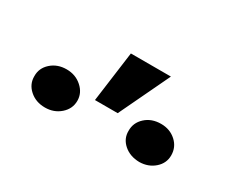

<svg xmlns="http://www.w3.org/2000/svg" viewBox="-55 -1007 655 550"><g transform="rotate(30 272.5 -732.5)"><path d="M305.7 -694.3H230.5L252.9 -861.3H385.3ZM45.9 -667Q45.4 -693.4 65.9 -711.7Q86.4 -730 116.7 -730Q146.5 -730 167.2 -711.4Q188 -692.9 188 -667Q188 -640.6 167.2 -622.3Q146.5 -604 116.7 -604Q86.4 -604 65.9 -622.3Q45.4 -640.6 45.9 -667ZM357.9 -666Q357.4 -692.9 377.7 -711.4Q397.9 -730 429.2 -730Q458.5 -730 478.8 -711.7Q499 -693.4 499 -666Q499 -640.1 478.8 -622.3Q458.5 -604.5 429.2 -604Q397.9 -604.5 377.7 -622.3Q357.4 -640.1 357.9 -666Z"/></g></svg>

Font: Inter Tight Stencil
Style: Bold
Weight: 700
Designer: Rasmus Andersson
Foundry: rsms
Version: Version 3.004;Glyphs 3.1.2 (3151)